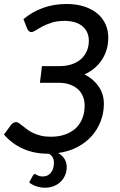

<svg xmlns="http://www.w3.org/2000/svg" viewBox="-26 -744 584 938"><path d="M145 106.5Q147.5 106.5 150 108.2Q152.5 110 156.5 112.2Q160.5 114.5 166.8 116.2Q173 118 183 118Q208.5 118 223 99.2Q237.5 80.5 237.5 51.5Q237.5 37 231.5 25Q225.5 13 211.5 7H209.5Q139 7 84 -18.5Q29 -44 -6.5 -87L28 -134Q32.5 -139.5 39 -143.5Q45.5 -147.5 52.5 -147.5Q59.5 -147.5 67 -142.2Q74.5 -137 84.2 -129Q94 -121 106.5 -111.8Q119 -102.5 135.5 -94.5Q152 -86.5 173.5 -81.2Q195 -76 222.5 -76Q261 -76 291.8 -86.8Q322.5 -97.5 343.8 -117.2Q365 -137 376.2 -165.2Q387.5 -193.5 387.5 -229Q387.5 -253.5 379 -273.8Q370.5 -294 354 -308.8Q337.5 -323.5 314 -331.5Q290.5 -339.5 260.5 -339.5H169L179 -421H265Q296 -421 322.2 -429.2Q348.5 -437.5 367.5 -453.5Q386.5 -469.5 397.2 -492.8Q408 -516 408 -545.5Q408 -567 400.2 -584.8Q392.5 -602.5 377.5 -615.2Q362.5 -628 340.2 -635Q318 -642 289.5 -642Q253.5 -642 227 -633.5Q200.5 -625 181.2 -614.8Q162 -604.5 149.2 -596Q136.5 -587.5 128 -587.5Q120 -587.5 115.5 -591.5Q111 -595.5 107 -603.5L88.5 -650.5Q131 -686 183.5 -705.2Q236 -724.5 299.5 -724.5Q347.5 -724.5 385.2 -712.2Q423 -700 449.2 -678.2Q475.5 -656.5 489.2 -626.2Q503 -596 503 -560.5Q503 -499.5 472.2 -452.5Q441.5 -405.5 387 -380.5Q430.5 -358.5 456 -321.5Q481.5 -284.5 481.5 -237Q481.5 -192.5 466 -152Q450.5 -111.5 421.8 -79.2Q393 -47 351.5 -25.2Q310 -3.5 258 3.5Q278.5 15 289.2 32.8Q300 50.5 300 72Q300 93 292.2 111.5Q284.5 130 270.8 143.5Q257 157 237.5 165Q218 173 195 173Q171 173 150.2 165.8Q129.5 158.5 116.5 147L135 113.5Q138.5 106.5 145 106.5Z"/></svg>

Font: Lato Medium
Style: Italic
Weight: 500
Italic angle: -7°
Designer: Lukasz Dziedzic
Foundry: tyPoland Lukasz Dziedzic
Version: Version 2.006; 2014-01-15